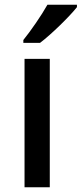

<svg xmlns="http://www.w3.org/2000/svg" viewBox="-20 -786 343 806"><path d="M303 -756V-766H179C154 -721 108 -655 78 -618V-606H148C196 -642 274 -719 303 -756ZM189 0V-539H83V0Z"/></svg>

Font: Noto Sans Gunjala Gondi Medium
Style: Regular
Weight: 500
Designer: Ek Type
Foundry: Ek Type
Version: Version 1.004